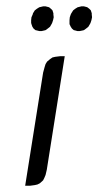

<svg xmlns="http://www.w3.org/2000/svg" viewBox="-20 -591 313 611"><path d="M60.1 0 117.2 -359.9 122.1 -377.9 125 -387.2 129.9 -395 139.2 -402.8 147 -408.2 155.8 -410.2 170.9 -412.1H186L128.9 -50.8L125 -34.2L121.1 -24.9L117.2 -17.1L106.9 -7.8L99.1 -3.9L90.8 -2L76.2 0ZM79.1 -518.1V-526.9L80.1 -536.1L84 -544.9L85 -548.8L90.8 -558.1L97.2 -563L105 -567.9L108.9 -568.8L117.2 -570.8H125L132.8 -568.8L136.2 -567.9L142.1 -563L147 -558.1L149.9 -548.8V-544.9L150.9 -536.1L148.9 -526.9L146 -518.1L144 -514.2L139.2 -505.9L131.8 -500L125 -495.1L121.1 -494.1L112.8 -492.2H105L97.2 -494.1L92.8 -495.1L86.9 -500L83 -505.9L80.1 -514.2ZM201.2 -514.2V-518.1V-526.9L202.1 -536.1L205.1 -544.9L207 -548.8L212.9 -558.1L219.2 -563L227.1 -567.9L231 -568.8L238.8 -570.8H247.1L254.9 -568.8L257.8 -567.9L264.2 -563L269 -558.1L272 -548.8V-544.9L272.9 -536.1L271 -526.9L268.1 -518.1L266.1 -514.2L261.2 -505.9L253.9 -500L247.1 -495.1L243.2 -494.1L233.9 -492.2H226.1L219.2 -494.1L214.8 -495.1L209 -500L205.1 -505.9Z"/></svg>

Font: Petahja
Style: Italic
Weight: 400
Designer: T. Christopher White
Version: Version 1.1